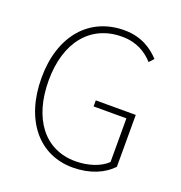

<svg xmlns="http://www.w3.org/2000/svg" viewBox="-134 -855 930 984"><g transform="rotate(20 330.5 -363.0)"><path d="M368 13C463 13 536 -20 581 -68V-351H363V-318H542V-80C506 -44 440 -22 371 -22C202 -22 101 -157 101 -365C101 -573 207 -704 379 -704C460 -704 513 -669 550 -628L573 -653C536 -693 476 -739 379 -739C188 -739 62 -594 62 -365C62 -136 184 13 368 13Z"/></g></svg>

Font: Noto Sans CJK Thin
Style: Regular
Weight: 100
Designer: Ryoko NISHIZUKA (kana & ideographs); Paul D. Hunt (Latin, Greek & Cyrillic); Wenlong ZHANG (bopomofo); Sandoll Communica
Foundry: Adobe Systems Incorporated
Version: Version 1.000;PS 1;hotconv 1.0.78;makeotf.lib2.5.61930